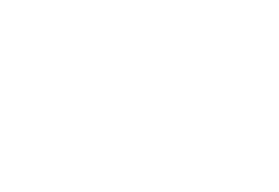

<svg xmlns="http://www.w3.org/2000/svg" viewBox="-20 -470 640 440"><path d="M500 -50Q500 -50 500 -50Q500 -50 500 -50Q500 -50 500 -50Q500 -50 500 -50Q500 -50 500 -50Q500 -50 500 -50Q500 -50 500 -50Q500 -50 500 -50Q500 -50 500 -50Q500 -50 500 -50Q500 -50 500 -50Q500 -50 500 -50ZM500 -150Q500 -150 500 -150Q500 -150 500 -150Q500 -150 500 -150Q500 -150 500 -150Q500 -150 500 -150Q500 -150 500 -150Q500 -150 500 -150Q500 -150 500 -150Q500 -150 500 -150Q500 -150 500 -150Q500 -150 500 -150Q500 -150 500 -150ZM500 -450Q500 -450 500 -450Q500 -450 500 -450Q500 -450 500 -450Q500 -450 500 -450Q500 -450 500 -450Q500 -450 500 -450Q500 -450 500 -450Q500 -450 500 -450Q500 -450 500 -450Q500 -450 500 -450Q500 -450 500 -450Q500 -450 500 -450ZM500 -350Q500 -350 500 -350Q500 -350 500 -350Q500 -350 500 -350Q500 -350 500 -350Q500 -350 500 -350Q500 -350 500 -350Q500 -350 500 -350Q500 -350 500 -350Q500 -350 500 -350Q500 -350 500 -350Q500 -350 500 -350Q500 -350 500 -350ZM500 -250Q500 -250 500 -250Q500 -250 500 -250Q500 -250 500 -250Q500 -250 500 -250Q500 -250 500 -250Q500 -250 500 -250Q500 -250 500 -250Q500 -250 500 -250Q500 -250 500 -250Q500 -250 500 -250Q500 -250 500 -250Q500 -250 500 -250ZM400 -350Q400 -350 400 -350Q400 -350 400 -350Q400 -350 400 -350Q400 -350 400 -350Q400 -350 400 -350Q400 -350 400 -350Q400 -350 400 -350Q400 -350 400 -350Q400 -350 400 -350Q400 -350 400 -350Q400 -350 400 -350Q400 -350 400 -350ZM300 -250Q300 -250 300 -250Q300 -250 300 -250Q300 -250 300 -250Q300 -250 300 -250Q300 -250 300 -250Q300 -250 300 -250Q300 -250 300 -250Q300 -250 300 -250Q300 -250 300 -250Q300 -250 300 -250Q300 -250 300 -250Q300 -250 300 -250ZM200 -350Q200 -350 200 -350Q200 -350 200 -350Q200 -350 200 -350Q200 -350 200 -350Q200 -350 200 -350Q200 -350 200 -350Q200 -350 200 -350Q200 -350 200 -350Q200 -350 200 -350Q200 -350 200 -350Q200 -350 200 -350Q200 -350 200 -350ZM100 -450Q100 -450 100 -450Q100 -450 100 -450Q100 -450 100 -450Q100 -450 100 -450Q100 -450 100 -450Q100 -450 100 -450Q100 -450 100 -450Q100 -450 100 -450Q100 -450 100 -450Q100 -450 100 -450Q100 -450 100 -450Q100 -450 100 -450ZM100 -350Q100 -350 100 -350Q100 -350 100 -350Q100 -350 100 -350Q100 -350 100 -350Q100 -350 100 -350Q100 -350 100 -350Q100 -350 100 -350Q100 -350 100 -350Q100 -350 100 -350Q100 -350 100 -350Q100 -350 100 -350Q100 -350 100 -350ZM100 -250Q100 -250 100 -250Q100 -250 100 -250Q100 -250 100 -250Q100 -250 100 -250Q100 -250 100 -250Q100 -250 100 -250Q100 -250 100 -250Q100 -250 100 -250Q100 -250 100 -250Q100 -250 100 -250Q100 -250 100 -250Q100 -250 100 -250ZM100 -150Q100 -150 100 -150Q100 -150 100 -150Q100 -150 100 -150Q100 -150 100 -150Q100 -150 100 -150Q100 -150 100 -150Q100 -150 100 -150Q100 -150 100 -150Q100 -150 100 -150Q100 -150 100 -150Q100 -150 100 -150Q100 -150 100 -150ZM100 -50Q100 -50 100 -50Q100 -50 100 -50Q100 -50 100 -50Q100 -50 100 -50Q100 -50 100 -50Q100 -50 100 -50Q100 -50 100 -50Q100 -50 100 -50Q100 -50 100 -50Q100 -50 100 -50Q100 -50 100 -50Q100 -50 100 -50Z"/></svg>

Font: TINY 5x3
Style: Regular
Weight: 400
Designer: Jack Halten Fahnestock
Foundry: Velvetyne Type Foundry
Version: Version 1.002